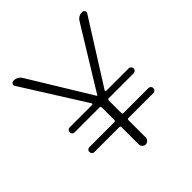

<svg xmlns="http://www.w3.org/2000/svg" viewBox="-196 -871 1011 1011"><g transform="rotate(-45 310.0 -365.0)"><path d="M267 -354 46 -705Q40 -713 45 -721.5Q50 -730 60 -730Q89 -730 105 -705L314 -363Q314 -362 316 -362Q317 -362 317 -363L527 -705Q542 -730 571 -730Q580 -730 585 -722Q590 -714 585 -706L363 -354Q361 -352 362.5 -349.5Q364 -347 367 -347H535Q542 -347 547.5 -341.5Q553 -336 553 -328Q553 -320 547.5 -315Q542 -310 535 -310H349Q341 -310 341 -301V-208Q341 -200 349 -200H535Q542 -200 547.5 -195Q553 -190 553 -182Q553 -174 547.5 -168.5Q542 -163 535 -163H349Q341 -163 341 -155V-26Q341 -16 333 -8Q325 0 314.5 0Q304 0 296.5 -8Q289 -16 289 -26V-155Q289 -163 281 -163H95Q87 -163 82 -168.5Q77 -174 77 -182Q77 -190 82 -195Q87 -200 95 -200H281Q289 -200 289 -208V-301Q289 -310 281 -310H95Q87 -310 82 -315Q77 -320 77 -328Q77 -336 82 -341.5Q87 -347 95 -347H263Q266 -347 267 -349.5Q268 -352 267 -354Z"/></g></svg>

Font: Rounded Mplus 1c Light
Style: Regular
Weight: 300
Version: Version 1.059.20150529